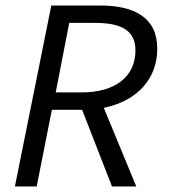

<svg xmlns="http://www.w3.org/2000/svg" viewBox="-20 -676 640 696"><path d="M34 0H113L168 -278H284C427 -278 550 -356 550 -500C550 -613 466 -656 343 -656H166L34 0ZM182 -341 231 -593H325C421 -593 471 -565 471 -493C471 -400 400 -341 276 -341H182ZM273 -290 386 0H474L341 -322L273 -290Z"/></svg>

Font: Source Code Variable
Style: Italic
Weight: 400
Italic angle: -11°
Monospace: yes
Designer: Paul D. Hunt, Teo Tuominen
Foundry: Adobe Systems Incorporated
Version: Version 1.005;PS 1.0;hotconv 16.6.54;makeotf.lib2.5.65590